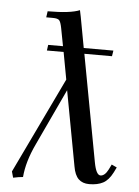

<svg xmlns="http://www.w3.org/2000/svg" viewBox="-54 -788 608 838"><g transform="rotate(5 250.5 -369.0)"><path d="M27.8 -19 229 -439 207 -558.1H133.8L137.2 -583H202.1L187 -662.1Q182.1 -687 175.5 -694.6Q168.9 -702.1 147 -702.1H118.2L122.1 -729Q221.2 -729 262.2 -746.1L268.1 -717.8L293 -583H422.9L418.9 -558.1H297.9L384.8 -90.8Q395 -35.2 414.1 -35.2Q433.1 -35.2 448.2 -64.9L459 -86.9L481.9 -76.2L471.2 -54.2Q453.1 -18.6 428.7 -5.9Q404.3 6.8 368.2 6.8Q338.9 6.8 321.5 -10Q304.2 -26.9 297.9 -64L236.8 -393.1L121.1 -146Q83.5 -66.9 78.1 1Q60.1 2.4 35.2 7.8Z"/></g></svg>

Font: Dihjauti
Style: Bold Italic
Weight: 700
Italic angle: -9°
Designer: T. Christopher White
Version: Version 3.0.0